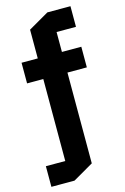

<svg xmlns="http://www.w3.org/2000/svg" viewBox="-138 -792 684 1052"><g transform="rotate(-15 204.5 -265.5)"><path d="M127 82V-383H35V-500H127V-663L243 -730H374V-613H264V-500H374V-383H264V132L148 199H17V82Z"/></g></svg>

Font: Quantico
Style: Bold
Weight: 700
Designer: Matt Desmond
Foundry: MADtype
Version: Version 2.002